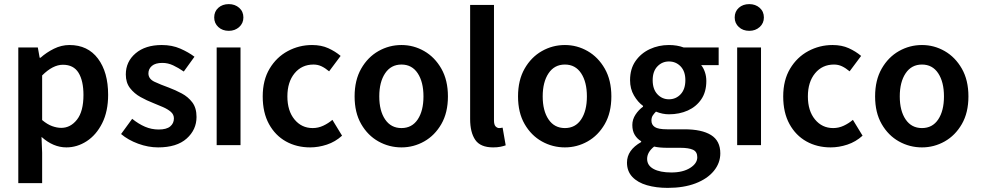

<svg xmlns="http://www.w3.org/2000/svg" viewBox="-20 -706 4770 934"><path d="M69 185V-475H164L173 -425H177Q206 -451 242.5 -469Q279 -487 318 -487Q407 -487 456.5 -421Q506 -355 506 -245Q506 -164 477 -106.5Q448 -49 401.5 -19Q355 11 303 11Q239 11 182 -40L185 37V185ZM278 -84Q323 -84 354.5 -124Q386 -164 386 -244Q386 -313 362 -352Q338 -391 286 -391Q237 -391 185 -339V-122Q210 -101 233.5 -92.5Q257 -84 278 -84Z M749 11Q701 11 652 -7Q603 -25 569 -54L623 -128Q654 -103 685.5 -89.5Q717 -76 752 -76Q790 -76 808 -91Q826 -106 826 -130Q826 -149 811 -162Q796 -175 773 -185Q750 -195 725 -205Q694 -217 663.5 -234Q633 -251 612.5 -277.5Q592 -304 592 -344Q592 -406 639.5 -446.5Q687 -487 767 -487Q817 -487 857 -469.5Q897 -452 926 -430L874 -358Q848 -376 822.5 -388Q797 -400 770 -400Q736 -400 719 -385.5Q702 -371 702 -349Q702 -322 732 -308Q762 -294 801 -280Q833 -268 864 -251.5Q895 -235 915.5 -208Q936 -181 936 -137Q936 -75 888 -32Q840 11 749 11Z M1034 0V-475H1150V0ZM1093 -556Q1062 -556 1042 -574.5Q1022 -593 1022 -621Q1022 -650 1042 -668Q1062 -686 1093 -686Q1123 -686 1143.5 -668Q1164 -650 1164 -621Q1164 -593 1143.5 -574.5Q1123 -556 1093 -556Z M1489 11Q1423 11 1371 -18Q1319 -47 1288.5 -102.5Q1258 -158 1258 -237Q1258 -316 1291.5 -372Q1325 -428 1380 -457.5Q1435 -487 1498 -487Q1543 -487 1577 -471.5Q1611 -456 1637 -434L1581 -359Q1562 -375 1544 -383.5Q1526 -392 1505 -392Q1448 -392 1413 -349.5Q1378 -307 1378 -237Q1378 -167 1412.5 -125Q1447 -83 1501 -83Q1528 -83 1552.5 -94.5Q1577 -106 1597 -123L1644 -46Q1611 -16 1570 -2.5Q1529 11 1489 11Z M1933 11Q1873 11 1821 -18Q1769 -47 1737 -102.5Q1705 -158 1705 -237Q1705 -316 1737 -372Q1769 -428 1821 -457.5Q1873 -487 1933 -487Q1992 -487 2043.5 -457.5Q2095 -428 2127 -372Q2159 -316 2159 -237Q2159 -158 2127 -102.5Q2095 -47 2043.5 -18Q1992 11 1933 11ZM1933 -83Q1984 -83 2012 -125Q2040 -167 2040 -237Q2040 -307 2012 -349.5Q1984 -392 1933 -392Q1882 -392 1853.5 -349.5Q1825 -307 1825 -237Q1825 -167 1853.5 -125Q1882 -83 1933 -83Z M2379 11Q2317 11 2292 -25.5Q2267 -62 2267 -127V-682H2383V-121Q2383 -99 2391 -91Q2399 -83 2408 -83Q2411 -83 2415 -83.5Q2419 -84 2425 -85L2440 1Q2429 5 2414 8Q2399 11 2379 11Z M2728 11Q2668 11 2616 -18Q2564 -47 2532 -102.5Q2500 -158 2500 -237Q2500 -316 2532 -372Q2564 -428 2616 -457.5Q2668 -487 2728 -487Q2787 -487 2838.5 -457.5Q2890 -428 2922 -372Q2954 -316 2954 -237Q2954 -158 2922 -102.5Q2890 -47 2838.5 -18Q2787 11 2728 11ZM2728 -83Q2779 -83 2807 -125Q2835 -167 2835 -237Q2835 -307 2807 -349.5Q2779 -392 2728 -392Q2677 -392 2648.5 -349.5Q2620 -307 2620 -237Q2620 -167 2648.5 -125Q2677 -83 2728 -83Z M3228 208Q3172 208 3127 195Q3082 182 3056 154.5Q3030 127 3030 85Q3030 24 3099 -15V-19Q3080 -30 3068 -49.5Q3056 -69 3056 -98Q3056 -125 3071.5 -148.5Q3087 -172 3108 -187V-191Q3083 -209 3064 -241.5Q3045 -274 3045 -316Q3045 -371 3071.5 -409Q3098 -447 3141 -467Q3184 -487 3234 -487Q3274 -487 3306 -475H3476V-389H3391Q3402 -376 3409 -355.5Q3416 -335 3416 -312Q3416 -259 3391.5 -223Q3367 -187 3326 -168.5Q3285 -150 3234 -150Q3203 -150 3171 -163Q3161 -153 3155 -143.5Q3149 -134 3149 -119Q3149 -99 3165.5 -88Q3182 -77 3225 -77H3309Q3394 -77 3439 -49Q3484 -21 3484 40Q3484 87 3452.5 125.5Q3421 164 3363.5 186Q3306 208 3228 208ZM3234 -223Q3268 -223 3291 -247.5Q3314 -272 3314 -316Q3314 -359 3291 -383Q3268 -407 3234 -407Q3201 -407 3178 -383Q3155 -359 3155 -316Q3155 -272 3178 -247.5Q3201 -223 3234 -223ZM3246 133Q3302 133 3337 111Q3372 89 3372 59Q3372 32 3351 22.5Q3330 13 3290 13H3227Q3188 13 3162 7Q3128 34 3128 67Q3128 99 3159.5 116Q3191 133 3246 133Z M3566 0V-475H3682V0ZM3625 -556Q3594 -556 3574 -574.5Q3554 -593 3554 -621Q3554 -650 3574 -668Q3594 -686 3625 -686Q3655 -686 3675.5 -668Q3696 -650 3696 -621Q3696 -593 3675.5 -574.5Q3655 -556 3625 -556Z M4021 11Q3955 11 3903 -18Q3851 -47 3820.5 -102.5Q3790 -158 3790 -237Q3790 -316 3823.5 -372Q3857 -428 3912 -457.5Q3967 -487 4030 -487Q4075 -487 4109 -471.5Q4143 -456 4169 -434L4113 -359Q4094 -375 4076 -383.5Q4058 -392 4037 -392Q3980 -392 3945 -349.5Q3910 -307 3910 -237Q3910 -167 3944.5 -125Q3979 -83 4033 -83Q4060 -83 4084.5 -94.5Q4109 -106 4129 -123L4176 -46Q4143 -16 4102 -2.5Q4061 11 4021 11Z M4465 11Q4405 11 4353 -18Q4301 -47 4269 -102.5Q4237 -158 4237 -237Q4237 -316 4269 -372Q4301 -428 4353 -457.5Q4405 -487 4465 -487Q4524 -487 4575.5 -457.5Q4627 -428 4659 -372Q4691 -316 4691 -237Q4691 -158 4659 -102.5Q4627 -47 4575.5 -18Q4524 11 4465 11ZM4465 -83Q4516 -83 4544 -125Q4572 -167 4572 -237Q4572 -307 4544 -349.5Q4516 -392 4465 -392Q4414 -392 4385.5 -349.5Q4357 -307 4357 -237Q4357 -167 4385.5 -125Q4414 -83 4465 -83Z"/></svg>

Font: Narnoor SemiBold
Style: Regular
Weight: 600
Designer: S. Sridhar Murthy
Foundry: SIL International
Version: Version 3.000